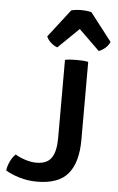

<svg xmlns="http://www.w3.org/2000/svg" viewBox="-55 -813 530 864"><g transform="rotate(5 210.0 -381.5)"><path d="M39.5 -101.8Q58.4 -90.1 85 -81.6Q111.6 -73.2 134.9 -73.2Q183.1 -73.2 203.2 -102.6Q223.2 -132 223.2 -192.2V-545.5Q235.1 -547.9 249.9 -548.8Q264.7 -549.6 276.2 -549.6Q288.1 -549.6 302.2 -548.8Q316.4 -548.1 328.1 -545.5V-194Q328.1 -91.1 285.2 -39.8Q242.3 11.6 145.1 11.6Q103.9 11.6 65.4 0.1Q26.9 -11.5 2.9 -26.9Q5.7 -46.9 15.2 -67.2Q24.6 -87.4 39.5 -101.8ZM322.9 -769.5 420.4 -643.6Q413.1 -626.6 398.3 -614.4Q383.5 -602.2 370.9 -598.4L277.4 -689.4L183.9 -598.4Q171.3 -602.2 156.5 -614.4Q141.6 -626.6 134.4 -643.6L231.7 -769.5Q240.7 -772 252.7 -773.5Q264.7 -774.9 277.4 -774.9Q289.8 -774.9 301.9 -773.5Q313.9 -772 322.9 -769.5Z"/></g></svg>

Font: Signika SC
Style: Regular
Weight: 300
Designer: Anna Giedryś
Foundry: Anna Giedryś
Version: Version 2.000